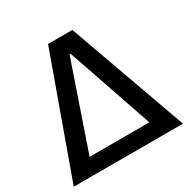

<svg xmlns="http://www.w3.org/2000/svg" viewBox="-159 -843 967 985"><g transform="rotate(-30 324.5 -350.0)"><path d="M1 0H648L397 -700H253ZM148 -92 322 -599H328L502 -92Z"/></g></svg>

Font: Fixel Display Medium
Style: Regular
Weight: 500
Designer: AlfaBravo + MacPaw
Foundry: Kyrylo Tkachov, Marchela Mozhyna, Serhii Makarenko, Maria Weinstein, Zakhar Kryvoshyya
Version: Version 1.211